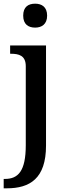

<svg xmlns="http://www.w3.org/2000/svg" viewBox="-34 -783 366 1043"><path d="M157 -633C192 -633 222 -651 222 -698C222 -746 192 -763 157 -763C120 -763 92 -746 92 -698C92 -651 120 -633 157 -633ZM-14 240H3C128 240 216 187 216 8V-536H21V-491H25C68 -491 106 -482 106 -423V6C106 146 65 189 -7 189H-14Z"/></svg>

Font: Noto Serif Gurmukhi Medium
Style: Regular
Weight: 500
Designer: Vaibhav Singh and the Monotype Design Team
Foundry: Monotype Imaging Inc.
Version: Version 2.004